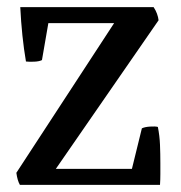

<svg xmlns="http://www.w3.org/2000/svg" viewBox="-20 -520 509 540"><path d="M351 -45 379 -159Q387 -163 402 -164Q417 -165 424 -163Q429 -138 430 -112.5Q431 -87 431 -61Q431 -46 431 -30.5Q431 -15 430 0H36Q29 -12 26 -34L301 -455H116L98 -351Q90 -347 75.5 -346.5Q61 -346 53 -347Q47 -382 43 -420.5Q39 -459 37 -500H412Q418 -491 421.5 -481.5Q425 -472 426 -463L137 -45Z"/></svg>

Font: Alike
Style: Regular
Weight: 400
Designer: Sveta Sebyakina
Foundry: Cyreal (www.cyreal.org)
Version: Version 1.301; ttfautohint (v1.8.4.7-5d5b)